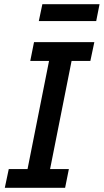

<svg xmlns="http://www.w3.org/2000/svg" viewBox="-20 -900 497 920"><path d="M292 0H3L22 -90H112L215 -608H125L143 -698H432L413 -608H323L220 -90H310ZM166 -799 183 -880H457L441 -799Z"/></svg>

Font: IBM Plex Sans Medium
Style: Italic
Weight: 500
Italic angle: -11.31°
Designer: Mike Abbink, Paul van der Laan, Pieter van Rosmalen
Foundry: Bold Monday
Version: Version 3.201